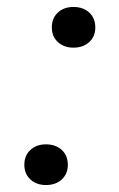

<svg xmlns="http://www.w3.org/2000/svg" viewBox="-20 -523 341 552"><path d="M175 -49Q175 -23 157.5 -7Q140 9 112 9Q85 9 67.5 -7Q50 -23 50 -49Q50 -76 67.5 -92Q85 -108 112 -108Q140 -108 157.5 -92Q175 -76 175 -49ZM254 -444Q254 -418 236.5 -402Q219 -386 191 -386Q164 -386 146.5 -402Q129 -418 129 -444Q129 -471 146.5 -487Q164 -503 191 -503Q219 -503 236.5 -487Q254 -471 254 -444Z"/></svg>

Font: Roboto Serif ExtraLight
Style: Italic
Weight: 250
Italic angle: -10°
Designer: Greg Gazdowicz
Foundry: Commercial Type
Version: Version 1.008